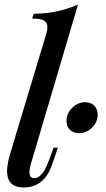

<svg xmlns="http://www.w3.org/2000/svg" viewBox="-20 -815 469 849"><path d="M115 -85Q108 -57 111.5 -42Q115 -27 132 -27Q149 -27 166 -47Q183 -67 202 -121L217 -162H236L211 -89Q198 -50 178 -27.5Q158 -5 135 4.5Q112 14 87 14Q54 14 37 2Q20 -10 14.5 -31.5Q9 -53 12.5 -79Q16 -105 24 -132L185 -667Q195 -701 183 -717Q171 -733 122 -733L129 -754Q189 -755 235.5 -765.5Q282 -776 325 -795ZM274 -280Q274 -313 299 -338Q324 -363 356 -363Q382 -363 397 -347.5Q412 -332 412 -308Q412 -286 400.5 -267.5Q389 -249 370.5 -237.5Q352 -226 330 -226Q304 -226 289 -241Q274 -256 274 -280Z"/></svg>

Font: Playfair Display Medium
Style: Italic
Weight: 500
Italic angle: -14°
Designer: Claus Eggers Sørensen
Foundry: Claus Eggers Sørensen
Version: Version 1.203